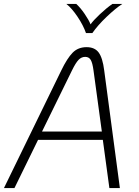

<svg xmlns="http://www.w3.org/2000/svg" viewBox="-29 -949 699 969"><path d="M490 -243H163L44 0H-9L280 -593Q310 -655 337.5 -683Q365 -711 408 -711Q449 -711 469 -684Q489 -657 497 -593L576 0H523ZM485 -285 443 -593Q438 -631 429 -646.5Q420 -662 401 -662Q382 -662 367.5 -647Q353 -632 334 -593L183 -285ZM306 -929H356Q377 -910 398.5 -878.5Q420 -847 428 -826Q442 -846 475.5 -877.5Q509 -909 538 -929H588Q553 -906 508.5 -863.5Q464 -821 437 -782H405Q391 -822 362 -865Q333 -908 306 -929Z"/></svg>

Font: KoHo Light
Style: Italic
Weight: 300
Italic angle: -10°
Version: Version 1.000; ttfautohint (v1.6)